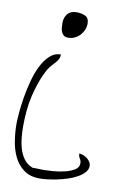

<svg xmlns="http://www.w3.org/2000/svg" viewBox="-92 -886 610 940"><g transform="rotate(10 212.5 -415.5)"><path d="M15.6 -244.1Q15.6 -262.7 18.6 -297.9Q21.5 -333 28.3 -374.5Q35.2 -416 46.4 -458.5Q57.6 -501 74.7 -535.6Q91.8 -570.3 115.7 -592.8Q139.6 -615.2 170.9 -615.2Q170.9 -600.6 165.5 -590.8Q160.2 -581.1 152.3 -572.3Q144.5 -563.5 135.7 -554.2Q127 -544.9 118.2 -531.2Q100.6 -500 87.4 -463.4Q74.2 -426.8 65.4 -389.2Q56.6 -351.6 53.2 -313Q49.8 -274.4 49.8 -237.3Q49.8 -211.9 52.2 -183.1Q54.7 -154.3 62.5 -127.4Q70.3 -100.6 85.9 -78.6Q101.6 -56.6 129.9 -44.9H142.6Q151.4 -44.9 161.1 -44.4Q170.9 -43.9 179.7 -43.9H192.4Q204.1 -43.9 231.4 -45.9Q258.8 -47.9 286.6 -54.2Q314.5 -60.5 335.9 -72.8Q357.4 -85 357.4 -107.4Q357.4 -119.1 350.6 -129.4Q343.8 -139.6 343.8 -153.3Q353.5 -153.3 364.3 -148.9Q375 -144.5 383.8 -137.7Q392.6 -130.9 398.4 -121.6Q404.3 -112.3 404.3 -101.6Q404.3 -84 391.1 -69.3Q377.9 -54.7 356.9 -43Q335.9 -31.2 310.1 -22.9Q284.2 -14.6 258.3 -9.3Q232.4 -3.9 210.4 -1.5Q188.5 1 174.8 1Q125 1 93.8 -22.5Q62.5 -45.9 45.4 -82Q28.3 -118.2 22 -161.1Q15.6 -204.1 15.6 -244.1ZM151.4 -769.5Q151.4 -794.9 166 -813.5Q180.7 -832 210 -832Q237.3 -832 255.4 -822.8Q273.4 -813.5 273.4 -786.1Q273.4 -770.5 267.1 -755.4Q260.7 -740.2 250 -728.5Q239.3 -716.8 224.1 -709.5Q209 -702.1 191.4 -702.1Q176.8 -702.1 168.9 -708.5Q161.1 -714.8 157.2 -725.1Q153.3 -735.4 152.3 -747.1Q151.4 -758.8 151.4 -769.5Z"/></g></svg>

Font: Waiting for the Sunrise
Style: Regular
Weight: 300
Version: Version 1.001 2001